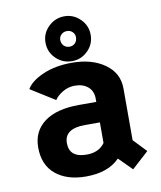

<svg xmlns="http://www.w3.org/2000/svg" viewBox="-83 -794 737 877"><g transform="rotate(-10 285.0 -355.5)"><path d="M275 -519Q231.5 -519 200.5 -549.2Q169.5 -579.5 169.5 -623.5Q169.5 -666 200.8 -696.5Q232 -727 275 -727Q317 -727 348 -696.5Q379 -666 379 -623.5Q379 -579.5 348.2 -549.2Q317.5 -519 275 -519ZM275 -586Q290.5 -586 300.8 -596.5Q311 -607 311 -624Q311 -638.5 300.5 -648.5Q290 -658.5 275 -658.5Q259.5 -658.5 248.8 -648.5Q238 -638.5 238 -624Q238 -607 248.5 -596.5Q259 -586 275 -586ZM463.5 16 403 -44.5Q349.5 11 246.5 11Q158.5 11 106 -32.5Q53.5 -76 53.5 -157Q53.5 -232.5 110 -274.5Q166.5 -316.5 271 -316.5H351V-332Q351 -367 327.8 -386.8Q304.5 -406.5 267 -406.5Q236.5 -406.5 210.5 -391Q184.5 -375.5 172.5 -356.5L60 -427Q80 -462 137.5 -487Q195 -512 272 -512Q364.5 -512 424.2 -469.5Q484 -427 484 -355V-115.5L541.5 -55ZM266.5 -87Q323.5 -87 351 -126V-221.5H282.5Q186 -221.5 186 -154.5Q186 -87 266.5 -87Z"/></g></svg>

Font: League Mono Narrow SemiBold
Style: Regular
Weight: 600
Width: 3
Designer: Tyler Finck
Foundry: The League of Moveable Type / Tyler Finck
Version: Version 2.210